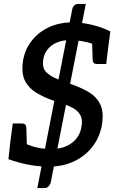

<svg xmlns="http://www.w3.org/2000/svg" viewBox="-20 -841 590 978"><path d="M170 117 348 -794Q350 -805 358 -813Q366 -821 380 -821H417L238 91Q235 101 226.5 109Q218 117 207 117ZM226 8Q187 8 148.5 2Q110 -4 77.5 -13Q45 -22 23 -30L33 -122L105 -111Q145 -94 175.5 -88Q206 -82 245 -82Q286 -82 319 -97Q352 -112 372 -139Q392 -166 396 -202Q401 -235 388.5 -256Q376 -277 353 -290Q330 -303 301 -312.5Q272 -322 242 -332Q201 -347 165 -368.5Q129 -390 109 -426Q89 -462 96 -522Q103 -581 137 -627.5Q171 -674 225.5 -700.5Q280 -727 349 -727Q395 -727 446.5 -715Q498 -703 542 -681L532 -606L459 -616Q427 -626 396.5 -631.5Q366 -637 338 -637Q299 -637 269 -624Q239 -611 221 -587.5Q203 -564 200 -534Q194 -494 217 -472Q240 -450 277.5 -436.5Q315 -423 354 -408Q399 -392 435 -370Q471 -348 489.5 -312Q508 -276 501 -217Q493 -153 457 -102Q421 -51 362 -21.5Q303 8 226 8ZM449 -630 532 -606 521 -515H474Q463 -515 458 -520Q453 -525 452 -535ZM117 -98 33 -122 45 -212H93Q102 -212 107.5 -207.5Q113 -203 114 -192Z"/></svg>

Font: Aleo Medium
Style: Italic
Weight: 500
Italic angle: -7°
Designer: Alessio Laiso
Foundry: Alessio Laiso
Version: Version 2.001;gftools[0.9.29]